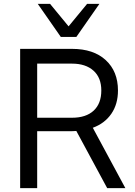

<svg xmlns="http://www.w3.org/2000/svg" viewBox="-20 -971 696 991"><path d="M84 0V-718.8H351.6Q462.9 -718.8 525.9 -660.6Q588.9 -602.5 588.9 -503.9Q588.9 -433.6 554.7 -383.8Q520.5 -334 459 -311.5L627 0H533.2L374 -294.9Q366.2 -293.9 351.6 -293.9H171.9V0ZM171.9 -363.3H351.6Q423.8 -363.3 463.4 -399.9Q502.9 -436.5 502.9 -503.9Q502.9 -570.3 462.4 -606.4Q421.9 -642.6 351.6 -642.6H171.9ZM174.8 -951.2H238.3L334 -835L429.7 -951.2H493.2L374 -780.3H293.9Z"/></svg>

Font: Min Sans
Style: Regular
Weight: 400
Designer: Jinseong-Kim, NotoSansCJK, Nunito
Foundry: Jinseong-Kim
Version: Version 1.400;Glyphs 3.1.2 (3151)